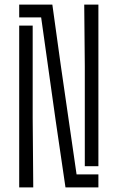

<svg xmlns="http://www.w3.org/2000/svg" viewBox="-20 -820 515 840"><path d="M266.5 0 223.5 -293 160 -744H64V-800H209L245.5 -537L315 -57H410.5V0ZM351 -93V-531L348.5 -800H410.5V-93ZM64 0V-708H123V-304L125.5 0Z"/></svg>

Font: Big Shoulders Stencil Text Light
Style: Regular
Weight: 300
Designer: Patric King
Foundry: XO Type Co
Version: Version 1.000